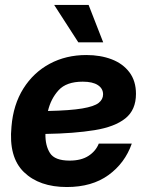

<svg xmlns="http://www.w3.org/2000/svg" viewBox="-20 -752 599 784"><path d="M252.9 11.7Q140.6 11.7 77.6 -49.3Q14.6 -110.4 26.9 -235.4Q34.2 -324.7 75.4 -390.4Q116.7 -456.1 183.1 -491.7Q249.5 -527.3 332.5 -527.3Q390.1 -527.3 436 -509.8Q481.9 -492.2 508.5 -456.8Q535.2 -421.4 535.2 -368.7Q535.2 -303.2 491.9 -268.6Q448.7 -233.9 366 -220.5Q283.2 -207 165.5 -205.1Q164.6 -157.7 184.1 -127Q203.6 -96.2 264.2 -96.2Q311.5 -96.2 341.3 -115.5Q371.1 -134.8 383.3 -165.5H518.1Q490.2 -85.9 422.9 -37.1Q355.5 11.7 252.9 11.7ZM175.8 -298.8Q267.1 -300.8 315.9 -309.1Q364.7 -317.4 382.8 -331.8Q400.9 -346.2 400.9 -366.7Q400.9 -390.6 379.6 -404.5Q358.4 -418.5 317.9 -418.5Q251 -418.5 219.2 -383.5Q187.5 -348.6 175.8 -298.8ZM299.8 -579.1 201.2 -731.9H341.8L401.4 -579.1Z"/></svg>

Font: Inter Display
Style: Bold Italic
Weight: 700
Italic angle: -9.39999°
Designer: Rasmus Andersson
Foundry: rsms
Version: Version 4.000;git-a52131595